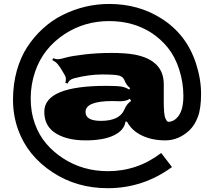

<svg xmlns="http://www.w3.org/2000/svg" viewBox="-20 -778 1089 980"><path d="M594.7 -261.2 553.7 -262.2Q416.5 -262.2 416.5 -206.5Q416.5 -161.1 495.1 -161.1Q590.8 -161.1 615.2 -219.7Q627.4 -248.5 648.9 -262.7L643.1 -273.9Q623.5 -261.2 594.7 -261.2ZM980 -455.1Q1006.3 -374.5 1006.3 -299.6Q1006.3 -224.6 990.2 -181.9Q974.1 -139.2 947.3 -113.3Q892.1 -61.5 824 -61.5Q755.9 -61.5 704.1 -86.4Q652.3 -111.3 628.4 -156.7L620.6 -157.7Q614.3 -112.8 561.3 -87.2Q508.3 -61.5 416.5 -61.5Q312.5 -61.5 253.9 -105Q206.1 -140.6 206.1 -207.5Q206.1 -339.8 522.9 -339.8Q584 -339.8 605 -335Q626 -330.1 638.7 -320.8L644.5 -328.1Q625 -342.3 615.2 -368.7Q608.4 -386.2 588.1 -392.1Q567.9 -397.9 500.7 -397.9Q433.6 -397.9 356.4 -377.9Q333 -371.6 324.7 -351.1L313.5 -356Q316.4 -365.2 316.4 -375Q316.4 -384.8 311.3 -393.3Q306.2 -401.9 298.6 -414.8Q291 -427.7 287.4 -433.3Q283.7 -439 276.4 -448.2Q264.6 -463.4 247.1 -470.7L251 -481Q266.1 -475.6 276.1 -475.6Q286.1 -475.6 315.2 -483.9Q344.2 -492.2 410.2 -500Q476.1 -507.8 548.1 -507.8Q620.1 -507.8 666.5 -499.5Q815.4 -471.2 815.9 -349.1V-258.8Q815.9 -191.9 824.2 -174.1Q832.5 -156.2 838.9 -156.2Q870.1 -156.2 893.1 -189Q916 -221.7 916 -289.3Q916 -356.9 894.8 -422.9Q873.5 -488.8 837.4 -533.7Q801.3 -578.6 752.9 -610.4Q659.7 -670.4 537.1 -670.4Q412.1 -670.4 310.5 -604.5Q200.2 -532.2 159.2 -412.1Q136.7 -346.2 136.7 -275.4Q136.7 -204.6 158 -146.2Q179.2 -87.9 216.6 -44.2Q253.9 -0.5 303.7 31.2Q404.3 95.7 530.8 95.7Q681.6 95.7 802.7 2.9L857.9 74.7Q710 182.6 530.3 182.6Q373 182.6 251 103Q120.6 18.6 72.3 -116.7Q46.4 -189 46.4 -268.6Q46.4 -348.1 65.7 -417Q85 -485.8 119.4 -538.6Q153.8 -591.3 200.4 -633.5Q247.1 -675.8 301.8 -702.6Q414.1 -757.8 537.1 -757.8Q687.5 -757.8 803.7 -683.6Q931.6 -603 980 -455.1Z"/></svg>

Font: Nosifer Caps
Style: Regular
Weight: 800
Version: Version 001.002